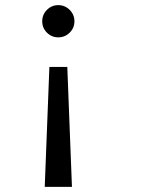

<svg xmlns="http://www.w3.org/2000/svg" viewBox="-20 -811 640 748"><path d="M251.5 -772.5Q232.9 -791 207 -791Q181.2 -791 162.8 -772.5Q144.5 -753.9 144.5 -728Q144.5 -702.1 162.8 -683.8Q181.2 -665.5 207 -665.5Q232.9 -665.5 251.5 -683.8Q270 -702.1 270 -728Q270 -753.9 251.5 -772.5ZM154.3 -83H260.3L242.2 -550.3H172.4Z"/></svg>

Font: LilGrotesk
Style: Regular
Weight: 400
Designer: BSozoo
Foundry: BSozoo
Version: Version 1.004;PS 001.004;hotconv 1.0.70;makeotf.lib2.5.58329